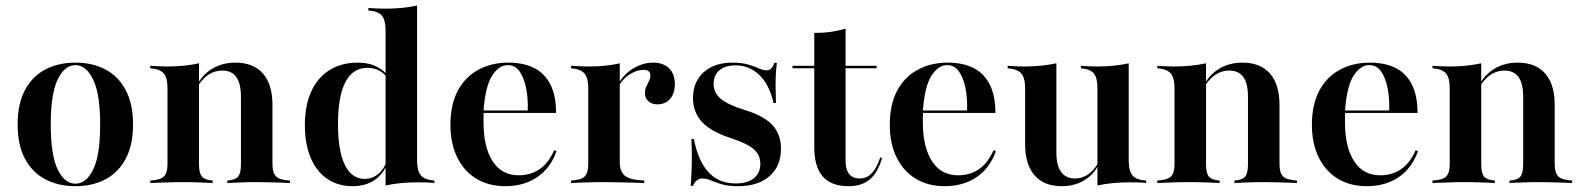

<svg xmlns="http://www.w3.org/2000/svg" viewBox="-20 -651 5624 683"><path d="M248.4 11.3Q187.9 11.3 141.5 -12.9Q95.2 -37.1 69 -85.9Q42.7 -134.7 42.7 -208.1Q42.7 -282.3 69 -331Q95.2 -379.8 141.5 -404Q187.9 -428.2 248.4 -428.2Q308.9 -428.2 354.8 -404Q400.8 -379.8 427 -331Q453.2 -282.3 453.2 -208.1Q453.2 -134.7 427 -85.9Q400.8 -37.1 354.8 -12.9Q308.9 11.3 248.4 11.3ZM248.4 2.4Q287.1 2.4 311.7 -48.4Q336.3 -99.2 336.3 -208.1Q336.3 -316.9 311.3 -368.1Q286.3 -419.4 248.4 -419.4Q209.7 -419.4 185.1 -368.1Q160.5 -316.9 160.5 -208.1Q160.5 -99.2 185.1 -48.4Q209.7 2.4 248.4 2.4Z M788.7 0V-8.9Q816.9 -10.5 827 -22.6Q837.1 -34.7 837.1 -66.9V-306.5Q837.1 -354 820.6 -377Q804 -400 770.2 -400Q745.2 -400 723.8 -386.7Q702.4 -373.4 685.5 -347.6L686.3 -358.1Q707.3 -391.9 741.1 -410.1Q775 -428.2 817.7 -428.2Q881.5 -428.2 915.3 -389.5Q949.2 -350.8 949.2 -278.2V-66.9Q949.2 -35.5 962.5 -23Q975.8 -10.5 1011.3 -8.9V0Q1000.8 -0.8 981.5 -1.2Q962.1 -1.6 939.9 -2.4Q917.7 -3.2 896 -3.2Q864.5 -3.2 834.3 -2Q804 -0.8 788.7 0ZM514.5 0V-8.9Q549.2 -10.5 562.5 -22.6Q575.8 -34.7 575.8 -66.9V-337.1Q575.8 -375 562.1 -390.3Q548.4 -405.6 514.5 -408.1V-416.9Q530.6 -416.1 544.4 -415.3Q558.1 -414.5 573.4 -414.5Q605.6 -414.5 633.9 -417.3Q662.1 -420.2 687.9 -425.8V-66.9Q687.9 -34.7 698.4 -22.6Q708.9 -10.5 736.3 -8.9V0Q717.7 -0.8 690.3 -2Q662.9 -3.2 632.3 -3.2Q601.6 -3.2 569.4 -2Q537.1 -0.8 514.5 0Z M1351.6 8.9V-542.7Q1351.6 -579.8 1338.3 -595.6Q1325 -611.3 1290.3 -613.7V-622.6Q1305.6 -621.8 1319.8 -621Q1333.9 -620.2 1350 -620.2Q1381.5 -620.2 1410.5 -623Q1439.5 -625.8 1463.7 -631.5V-79.8Q1463.7 -43.5 1477 -27.4Q1490.3 -11.3 1525 -8.9V0Q1509.7 -1.6 1495.6 -2Q1481.5 -2.4 1466.1 -2.4Q1434.7 -2.4 1405.6 0.4Q1376.6 3.2 1351.6 8.9ZM1233.9 11.3Q1182.3 11.3 1144 -14.9Q1105.6 -41.1 1085.1 -89.9Q1064.5 -138.7 1064.5 -205.6Q1064.5 -275.8 1087.1 -325.4Q1109.7 -375 1152 -401.6Q1194.4 -428.2 1252.4 -428.2Q1293.5 -428.2 1322.6 -412.5Q1351.6 -396.8 1361.3 -377.4L1359.7 -370.2Q1351.6 -386.3 1332.3 -398Q1312.9 -409.7 1286.3 -409.7Q1235.5 -409.7 1208.9 -359.3Q1182.3 -308.9 1182.3 -209.7Q1182.3 -115.3 1206.5 -64.9Q1230.6 -14.5 1278.2 -14.5Q1303.2 -14.5 1324.2 -31Q1345.2 -47.6 1357.3 -79.8L1358.9 -71.8Q1344.4 -32.3 1312.5 -10.5Q1280.6 11.3 1233.9 11.3Z M1777.4 11.3Q1718.5 11.3 1674.6 -15.3Q1630.6 -41.9 1606.5 -91.1Q1582.3 -140.3 1582.3 -207.3Q1582.3 -279 1608.5 -328.2Q1634.7 -377.4 1681.5 -402.8Q1728.2 -428.2 1788.7 -428.2Q1841.1 -428.2 1879 -409.7Q1916.9 -391.1 1937.5 -351.2Q1958.1 -311.3 1958.1 -249.2H1662.1L1661.3 -258.1H1857.3Q1858.9 -303.2 1851.2 -339.5Q1843.5 -375.8 1827.8 -397.6Q1812.1 -419.4 1786.3 -419.4Q1754.8 -419.4 1730.6 -381.9Q1706.5 -344.4 1700 -256.5L1700.8 -254.8Q1700 -245.2 1700 -235.5Q1700 -225.8 1700 -215.3Q1700 -128.2 1732.3 -77.8Q1764.5 -27.4 1825 -27.4Q1867.7 -27.4 1899.6 -49.2Q1931.5 -71 1951.6 -116.9L1959.7 -112.9Q1937.9 -52.4 1890.7 -20.6Q1843.5 11.3 1777.4 11.3Z M2011.3 0V-8.9Q2046.8 -10.5 2059.7 -23Q2072.6 -35.5 2072.6 -66.9V-337.1Q2072.6 -374.2 2058.9 -389.9Q2045.2 -405.6 2011.3 -408.1V-416.9Q2030.6 -416.1 2044 -415.3Q2057.3 -414.5 2073.4 -414.5Q2137.1 -414.5 2184.7 -425.8V-74.2Q2184.7 -39.5 2204 -25Q2223.4 -10.5 2271.8 -8.9V0Q2257.3 -0.8 2233.9 -1.2Q2210.5 -1.6 2183.9 -2.4Q2157.3 -3.2 2131.5 -3.2Q2093.5 -3.2 2060.5 -2Q2027.4 -0.8 2011.3 0ZM2318.5 -279.8Q2298.4 -279.8 2286.3 -291.1Q2274.2 -302.4 2274.2 -320.2Q2274.2 -333.1 2279 -343.1Q2283.9 -353.2 2288.7 -362.9Q2293.5 -372.6 2293.5 -383.1Q2293.5 -402.4 2269.4 -402.4Q2254 -402.4 2237.5 -395.6Q2221 -388.7 2206.9 -376.6Q2192.7 -364.5 2183.1 -347.6L2182.3 -357.3Q2202.4 -390.3 2235.5 -409.3Q2268.5 -428.2 2303.2 -428.2Q2339.5 -428.2 2360.1 -408.1Q2380.6 -387.9 2380.6 -351.6Q2380.6 -318.5 2363.7 -299.2Q2346.8 -279.8 2318.5 -279.8Z M2604.8 11.3Q2570.2 11.3 2547.2 4.4Q2524.2 -2.4 2508.5 -9.3Q2492.7 -16.1 2479 -16.1Q2455.6 -16.1 2445.2 10.5H2437.1Q2438.7 -13.7 2439.9 -38.3Q2441.1 -62.9 2441.1 -91.9Q2441.1 -121 2439.5 -156.5H2448.4Q2463.7 -77.4 2500.8 -37.9Q2537.9 1.6 2596.8 1.6Q2638.7 1.6 2661.7 -16.9Q2684.7 -35.5 2684.7 -68.5Q2684.7 -100 2660.9 -120.6Q2637.1 -141.1 2579.8 -159.7Q2509.7 -182.3 2477.4 -216.9Q2445.2 -251.6 2445.2 -302.4Q2445.2 -359.7 2483.1 -394Q2521 -428.2 2585.5 -428.2Q2617.7 -428.2 2640.3 -421.8Q2662.9 -415.3 2679 -408.1Q2695.2 -400.8 2707.3 -400.8Q2716.9 -400.8 2723.4 -407.3Q2729.8 -413.7 2734.7 -427.4H2743.5Q2741.1 -407.3 2739.9 -387.1Q2738.7 -366.9 2739.1 -342.7Q2739.5 -318.5 2740.3 -284.7H2731.5Q2717.7 -348.4 2681.9 -383.5Q2646 -418.5 2596.8 -418.5Q2560.5 -418.5 2539.5 -401.2Q2518.5 -383.9 2518.5 -352.4Q2518.5 -321 2544 -299.6Q2569.4 -278.2 2631.5 -258.9Q2697.6 -238.7 2727.8 -206Q2758.1 -173.4 2758.1 -121.8Q2758.1 -59.7 2717.3 -24.2Q2676.6 11.3 2604.8 11.3Z M2998.4 11.3Q2937.1 11.3 2906.9 -23Q2876.6 -57.3 2876.6 -128.2V-408.1H2799.2V-416.9H2876.6V-533.9Q2909.7 -533.9 2937.1 -537.9Q2964.5 -541.9 2987.9 -549.2V-416.9H3098.4V-408.1H2987.9V-80.6Q2987.9 -47.6 3000.8 -31.9Q3013.7 -16.1 3037.9 -16.1Q3063.7 -16.1 3081.5 -35.1Q3099.2 -54 3111.3 -91.1L3117.7 -88.7Q3102.4 -36.3 3073.8 -12.5Q3045.2 11.3 2998.4 11.3Z M3340.3 11.3Q3281.5 11.3 3237.5 -15.3Q3193.5 -41.9 3169.4 -91.1Q3145.2 -140.3 3145.2 -207.3Q3145.2 -279 3171.4 -328.2Q3197.6 -377.4 3244.4 -402.8Q3291.1 -428.2 3351.6 -428.2Q3404 -428.2 3441.9 -409.7Q3479.8 -391.1 3500.4 -351.2Q3521 -311.3 3521 -249.2H3225L3224.2 -258.1H3420.2Q3421.8 -303.2 3414.1 -339.5Q3406.5 -375.8 3390.7 -397.6Q3375 -419.4 3349.2 -419.4Q3317.7 -419.4 3293.5 -381.9Q3269.4 -344.4 3262.9 -256.5L3263.7 -254.8Q3262.9 -245.2 3262.9 -235.5Q3262.9 -225.8 3262.9 -215.3Q3262.9 -128.2 3295.2 -77.8Q3327.4 -27.4 3387.9 -27.4Q3430.6 -27.4 3462.5 -49.2Q3494.4 -71 3514.5 -116.9L3522.6 -112.9Q3500.8 -52.4 3453.6 -20.6Q3406.5 11.3 3340.3 11.3Z M3757.3 11.3Q3693.5 11.3 3660.1 -27.4Q3626.6 -66.1 3626.6 -138.7V-337.1Q3626.6 -375 3612.5 -390.3Q3598.4 -405.6 3564.5 -408.1V-416.9Q3578.2 -416.1 3592.3 -415.3Q3606.5 -414.5 3621.8 -414.5Q3654.8 -414.5 3683.1 -417.3Q3711.3 -420.2 3737.9 -425.8V-107.3Q3737.9 -62.1 3754.8 -39.1Q3771.8 -16.1 3804.8 -16.1Q3828.2 -16.1 3848.8 -29.4Q3869.4 -42.7 3885.5 -69.4L3884.7 -58.9Q3865.3 -25 3832.3 -6.9Q3799.2 11.3 3757.3 11.3ZM3883.9 8.9V-337.1Q3883.9 -375 3870.6 -390.3Q3857.3 -405.6 3825 -408.1V-416.9Q3838.7 -416.1 3852.8 -415.3Q3866.9 -414.5 3881.5 -414.5Q3913.7 -414.5 3941.9 -417.3Q3970.2 -420.2 3995.2 -425.8V-79.8Q3995.2 -42.7 4008.9 -26.6Q4022.6 -10.5 4057.3 -8.9V0Q4042.7 -1.6 4028.6 -2Q4014.5 -2.4 3999.2 -2.4Q3966.9 -2.4 3938.3 0.4Q3909.7 3.2 3883.9 8.9Z M4371 0V-8.9Q4399.2 -10.5 4409.3 -22.6Q4419.4 -34.7 4419.4 -66.9V-306.5Q4419.4 -354 4402.8 -377Q4386.3 -400 4352.4 -400Q4327.4 -400 4306 -386.7Q4284.7 -373.4 4267.7 -347.6L4268.5 -358.1Q4289.5 -391.9 4323.4 -410.1Q4357.3 -428.2 4400 -428.2Q4463.7 -428.2 4497.6 -389.5Q4531.5 -350.8 4531.5 -278.2V-66.9Q4531.5 -35.5 4544.8 -23Q4558.1 -10.5 4593.5 -8.9V0Q4583.1 -0.8 4563.7 -1.2Q4544.4 -1.6 4522.2 -2.4Q4500 -3.2 4478.2 -3.2Q4446.8 -3.2 4416.5 -2Q4386.3 -0.8 4371 0ZM4096.8 0V-8.9Q4131.5 -10.5 4144.8 -22.6Q4158.1 -34.7 4158.1 -66.9V-337.1Q4158.1 -375 4144.4 -390.3Q4130.6 -405.6 4096.8 -408.1V-416.9Q4112.9 -416.1 4126.6 -415.3Q4140.3 -414.5 4155.6 -414.5Q4187.9 -414.5 4216.1 -417.3Q4244.4 -420.2 4270.2 -425.8V-66.9Q4270.2 -34.7 4280.6 -22.6Q4291.1 -10.5 4318.5 -8.9V0Q4300 -0.8 4272.6 -2Q4245.2 -3.2 4214.5 -3.2Q4183.9 -3.2 4151.6 -2Q4119.4 -0.8 4096.8 0Z M4841.9 11.3Q4783.1 11.3 4739.1 -15.3Q4695.2 -41.9 4671 -91.1Q4646.8 -140.3 4646.8 -207.3Q4646.8 -279 4673 -328.2Q4699.2 -377.4 4746 -402.8Q4792.7 -428.2 4853.2 -428.2Q4905.6 -428.2 4943.5 -409.7Q4981.5 -391.1 5002 -351.2Q5022.6 -311.3 5022.6 -249.2H4726.6L4725.8 -258.1H4921.8Q4923.4 -303.2 4915.7 -339.5Q4908.1 -375.8 4892.3 -397.6Q4876.6 -419.4 4850.8 -419.4Q4819.4 -419.4 4795.2 -381.9Q4771 -344.4 4764.5 -256.5L4765.3 -254.8Q4764.5 -245.2 4764.5 -235.5Q4764.5 -225.8 4764.5 -215.3Q4764.5 -128.2 4796.8 -77.8Q4829 -27.4 4889.5 -27.4Q4932.3 -27.4 4964.1 -49.2Q4996 -71 5016.1 -116.9L5024.2 -112.9Q5002.4 -52.4 4955.2 -20.6Q4908.1 11.3 4841.9 11.3Z M5350 0V-8.9Q5378.2 -10.5 5388.3 -22.6Q5398.4 -34.7 5398.4 -66.9V-306.5Q5398.4 -354 5381.9 -377Q5365.3 -400 5331.5 -400Q5306.5 -400 5285.1 -386.7Q5263.7 -373.4 5246.8 -347.6L5247.6 -358.1Q5268.5 -391.9 5302.4 -410.1Q5336.3 -428.2 5379 -428.2Q5442.7 -428.2 5476.6 -389.5Q5510.5 -350.8 5510.5 -278.2V-66.9Q5510.5 -35.5 5523.8 -23Q5537.1 -10.5 5572.6 -8.9V0Q5562.1 -0.8 5542.7 -1.2Q5523.4 -1.6 5501.2 -2.4Q5479 -3.2 5457.3 -3.2Q5425.8 -3.2 5395.6 -2Q5365.3 -0.8 5350 0ZM5075.8 0V-8.9Q5110.5 -10.5 5123.8 -22.6Q5137.1 -34.7 5137.1 -66.9V-337.1Q5137.1 -375 5123.4 -390.3Q5109.7 -405.6 5075.8 -408.1V-416.9Q5091.9 -416.1 5105.6 -415.3Q5119.4 -414.5 5134.7 -414.5Q5166.9 -414.5 5195.2 -417.3Q5223.4 -420.2 5249.2 -425.8V-66.9Q5249.2 -34.7 5259.7 -22.6Q5270.2 -10.5 5297.6 -8.9V0Q5279 -0.8 5251.6 -2Q5224.2 -3.2 5193.5 -3.2Q5162.9 -3.2 5130.6 -2Q5098.4 -0.8 5075.8 0Z"/></svg>

Font: Playfair 144pt
Style: Bold
Weight: 700
Version: Version 2.001;gftools[0.9.30]